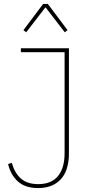

<svg xmlns="http://www.w3.org/2000/svg" viewBox="-20 -943 459 975"><path d="M330 -698V-165Q330 -77 288.5 -32.5Q247 12 174 12Q109 12 72 -20.5Q35 -53 21 -110L40 -116Q54 -65 86 -36.5Q118 -8 174 -8Q241 -8 274.5 -49Q308 -90 308 -165V-678H86V-698ZM223 -923 323 -790 309 -779 211 -906 113 -779 99 -790 199 -923Z"/></svg>

Font: IBM Plex Sans Cond Thin
Style: Regular
Weight: 100
Width: 3
Designer: Mike Abbink, Paul van der Laan, Pieter van Rosmalen
Foundry: Bold Monday
Version: Version 1.3